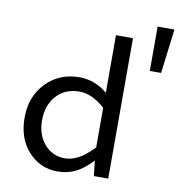

<svg xmlns="http://www.w3.org/2000/svg" viewBox="-87 -867 892 956"><g transform="rotate(10 359.0 -389.5)"><path d="M632.8 -564V-788.1H717.8L689.9 -564ZM266.1 8.8Q178.7 8.8 118.9 -56.4Q59.1 -121.6 59.1 -227.1Q59.1 -334 125.7 -403.1Q192.4 -472.2 293.9 -472.2Q373 -472.2 436 -418.9V-710H522V0H449.2L440.9 -77.1Q396.5 -30.3 356 -10.7Q315.4 8.8 266.1 8.8ZM147 -230Q147 -154.8 188.2 -108.4Q229.5 -62 290 -62Q324.2 -62 357.9 -79.6Q391.6 -97.2 436 -142.1V-342.8Q370.6 -401.9 307.1 -401.9Q233.4 -401.9 190.2 -353.3Q147 -304.7 147 -230Z"/></g></svg>

Font: IntelOne Mono
Style: Regular
Weight: 400
Designer: Fred Shallcrass
Foundry: Frere-Jones Type LLC
Version: Version 1.200;hotconv 1.1.0;makeotfexe 2.6.0;FJTRelease1.2